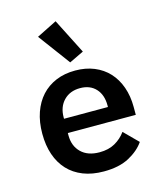

<svg xmlns="http://www.w3.org/2000/svg" viewBox="-119 -887 838 988"><g transform="rotate(-15 300.0 -393.5)"><path d="M312 12Q250 12 202 -7Q154 -26 121.5 -61Q89 -96 72 -145.5Q55 -195 55 -257Q55 -320 72.5 -370Q90 -420 122 -455Q154 -490 199.5 -509Q245 -528 302 -528Q358 -528 403 -509.5Q448 -491 479.5 -457Q511 -423 528 -375Q545 -327 545 -269V-227H183V-214Q183 -158 218 -123.5Q253 -89 316 -89Q364 -89 398.5 -108.5Q433 -128 456 -160L529 -87Q501 -46 447.5 -17Q394 12 312 12ZM303 -434Q249 -434 216 -400Q183 -366 183 -310V-303H417V-312Q417 -368 386.5 -401Q356 -434 303 -434ZM163 -745 271 -799 366 -612 289 -575Z"/></g></svg>

Font: IBM Plex Mono SemiBold
Style: Regular
Weight: 600
Monospace: yes
Designer: Mike Abbink, Paul van der Laan, Pieter van Rosmalen
Foundry: Bold Monday
Version: Version 2.3